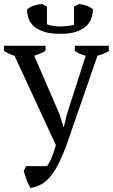

<svg xmlns="http://www.w3.org/2000/svg" viewBox="-31 -730 567 965"><path d="M0 0ZM42 -450Q27 -454 14.5 -460Q2 -466 -11 -474V-500H198V-475Q177 -461 141 -450L269 -154L288 -92H290L305 -155L400 -450Q370 -456 345 -474V-500H516V-474Q495 -460 459 -450L303 0Q279 64 257.5 103.5Q236 143 214.5 166Q193 189 170.5 199.5Q148 210 122 215Q111 196 102.5 173Q94 150 88 129L101 105H205Q211 97 215.5 89.5Q220 82 225 71Q230 60 236 43Q242 26 250 0ZM272 -560Q222 -560 190 -570.5Q158 -581 139 -598Q120 -615 112.5 -637.5Q105 -660 105 -683Q121 -696 140 -702Q159 -708 180 -710L205 -697V-608Q219 -602 238 -599.5Q257 -597 273 -597Q283 -597 305 -599Q327 -601 341 -605V-697L366 -710Q387 -708 405.5 -701Q424 -694 436 -683Q436 -660 428 -637.5Q420 -615 401.5 -598Q383 -581 351.5 -570.5Q320 -560 272 -560Z"/></svg>

Font: PT Serif
Style: Regular
Weight: 400
Designer: A.Korolkova, O.Umpeleva, V.Yefimov
Foundry: ParaType Ltd
Version: Version 1.000W OFL; ttfautohint (v1.6)